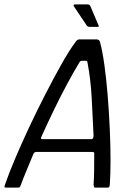

<svg xmlns="http://www.w3.org/2000/svg" viewBox="-25 -852 611 872"><path d="M1 0Q-4 0 -4.5 -3.5Q-5 -7 -1 -17Q15 -64 43 -130Q71 -196 106 -271Q141 -346 179 -420Q217 -494 252.5 -557.5Q288 -621 319 -663Q323 -668 326.5 -670.5Q330 -673 334 -673H417Q421 -672 424 -670Q427 -668 429 -662Q440 -622 449 -558Q458 -494 464 -419Q470 -344 473.5 -268Q477 -192 477 -126.5Q477 -61 474 -17Q473 -7 471.5 -3.5Q470 0 464 0H407Q403 0 402 -2.5Q401 -5 400 -14Q402 -41 402.5 -77.5Q403 -114 403 -152Q404 -158 401.5 -160Q399 -162 393 -162H140Q134 -161 131.5 -159.5Q129 -158 126 -151Q111 -114 95.5 -77.5Q80 -41 70 -13Q67 -5 65 -2.5Q63 0 58 0ZM168 -220H390Q394 -220 396.5 -223Q399 -226 400 -235Q396 -320 391.5 -406Q387 -492 372 -570Q371 -576 365 -576H346Q340 -576 336 -569Q312 -530 281.5 -473.5Q251 -417 220.5 -354Q190 -291 163 -231Q161 -227 161.5 -223.5Q162 -220 168 -220ZM382 -730Q375 -730 369 -736L310 -824Q308 -827 310 -829.5Q312 -832 314 -832H371Q377 -832 380 -830.5Q383 -829 385 -825L422 -738Q427 -730 419 -730Z"/></svg>

Font: Glory
Style: Italic
Weight: 400
Italic angle: -12°
Designer: Robert Leuschke
Foundry: Robert Leuschke
Version: Version 1.011